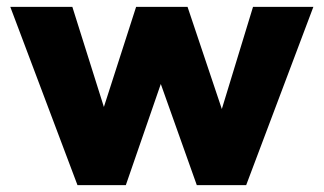

<svg xmlns="http://www.w3.org/2000/svg" viewBox="-20 -536 944 560"><path d="M206 4 10 -516H191L283 -224L377 -516H527L627 -218L718 -516H894L698 4H554L449 -291L347 4Z"/></svg>

Font: REM
Style: Bold
Weight: 700
Designer: Octavio Pardo
Foundry: Ashler Design
Version: Version 1.005;gftools[0.9.28]